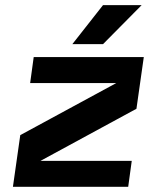

<svg xmlns="http://www.w3.org/2000/svg" viewBox="-20 -720 574 740"><path d="M136.2 -100.1H487.8L474.1 0H29.8L58.1 -199.2L428.2 -399.9H96.2L109.9 -500H534.2L505.9 -300.8ZM258.8 -549.8 377 -700.2H525.9L377 -549.8Z"/></svg>

Font: Fivo Sans Modern
Style: Italic
Weight: 700
Designer: Alexander Slobzheninov
Foundry: Alexander Slobzheninov
Version: 1.0